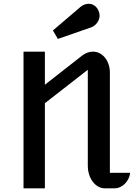

<svg xmlns="http://www.w3.org/2000/svg" viewBox="-20 -1020 745 1040"><path d="M107.4 -740.2H223.1V-561L405.3 -703.6Q414.1 -710.9 422.9 -717.5Q431.6 -724.1 441.2 -729.2Q450.7 -734.4 461.2 -737.3Q471.7 -740.2 483.9 -740.2Q502.9 -740.2 519.5 -731.7Q536.1 -723.1 548.6 -707.8Q561 -692.4 568.1 -671.6Q575.2 -650.9 575.2 -627V-84H685.1Q683.1 -66.4 675.5 -51.3Q668 -36.1 656.5 -24.7Q645 -13.2 630.4 -6.6Q615.7 0 599.6 0H546.9Q527.8 0 511.2 -9.8Q494.6 -19.5 482.2 -36.1Q469.7 -52.7 462.6 -75.2Q455.6 -97.7 455.6 -123V-642.1L223.1 -460.9V0H107.4ZM266.6 -855 419.4 -985.4Q439.5 -999.5 460 -999.5Q477.1 -999.5 491.2 -990Q505.4 -980.5 513.7 -961.9Q519.5 -948.7 519.5 -936Q519.5 -924.3 515.4 -913.6Q511.2 -902.8 503.9 -893.8Q496.6 -884.8 486.6 -878.2Q476.6 -871.6 464.8 -868.7L293.5 -809.1Z"/></svg>

Font: Atomic Age
Style: Regular
Weight: 400
Designer: James Grieshaber
Foundry: James Grieshaber
Version: Version 1.008; ttfautohint (v1.4.1) -l 6 -r 46 -G 0 -x 0 -H 